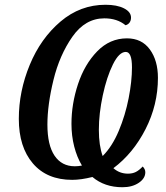

<svg xmlns="http://www.w3.org/2000/svg" viewBox="-20 -745 697 806"><path d="M368 -2Q320 10 283 10Q177 10 118 -59Q59 -128 59 -246Q59 -362 105 -473Q151 -584 234 -654.5Q317 -725 423 -725Q471 -725 500.5 -710Q530 -695 530 -671Q530 -659 524 -650.5Q518 -642 507 -639Q472 -668 418 -668Q338 -668 284 -591Q230 -514 204.5 -409.5Q179 -305 179 -222Q179 -136 209 -91.5Q239 -47 294 -47Q309 -47 324 -50Q303 -85 291.5 -130Q280 -175 280 -225Q280 -309 307.5 -392Q335 -475 388 -529.5Q441 -584 513 -584Q575 -584 609 -537.5Q643 -491 643 -418Q643 -305 591 -203Q539 -101 456 -39Q482 -16 517 -16Q536 -16 550 -23Q564 -30 579 -46Q590 -35 590 -22Q590 4 562.5 22.5Q535 41 494 41Q419 41 368 -2ZM534 -462Q534 -527 508 -527Q480 -527 454 -474.5Q428 -422 411.5 -345Q395 -268 395 -200Q395 -134 411 -90Q451 -130 478.5 -195.5Q506 -261 520 -332.5Q534 -404 534 -462Z"/></svg>

Font: Noto Serif CondSemiBold
Style: Italic
Weight: 600
Width: 3
Italic angle: -12°
Designer: Monotype Design Team
Foundry: Monotype Imaging Inc.
Version: Version 1.001